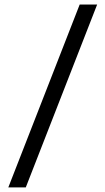

<svg xmlns="http://www.w3.org/2000/svg" viewBox="-20 -690 456 830"><path d="M16 120 324.5 -670.5H400L91.5 120Z"/></svg>

Font: Anek Tamil
Style: Regular
Weight: 400
Designer: Aadarsh Rajan (Tamil), Yesha Goshar (Latin)
Foundry: Ek Type
Version: Version 1.003